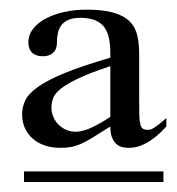

<svg xmlns="http://www.w3.org/2000/svg" viewBox="-20 -689 359 390"><path d="M317.9 -432.1Q278.8 -388.7 241.7 -388.7Q233.9 -388.7 227.1 -390.6Q220.2 -392.6 215.1 -397.7Q210 -402.8 207 -411.1Q204.1 -419.4 204.1 -432.1Q182.6 -418.5 168.7 -409.9Q154.8 -401.4 144.3 -396.7Q133.8 -392.1 124.3 -390.4Q114.7 -388.7 102.1 -388.7Q85 -388.7 70.8 -393.6Q56.6 -398.4 46.4 -407.5Q36.1 -416.5 30.5 -429Q24.9 -441.4 24.9 -457Q24.9 -471.7 31.5 -485.4Q38.1 -499 57.4 -512.7Q76.7 -526.4 111.8 -540.8Q147 -555.2 204.1 -571.8V-582Q204.1 -621.1 189.2 -637Q174.3 -652.8 143.6 -652.8Q128.9 -652.8 119.6 -648.9Q110.4 -645 105 -638.2Q99.6 -631.3 97.7 -622.3Q95.7 -613.3 95.7 -602.5Q95.7 -588.9 87.9 -581.8Q80.1 -574.7 67.4 -574.7Q52.7 -574.7 45.2 -582Q37.6 -589.4 37.6 -602.5Q37.6 -618.2 47.4 -630.6Q57.1 -643.1 73.5 -651.6Q89.8 -660.2 111.1 -664.8Q132.3 -669.4 155.3 -669.4Q189.9 -669.4 211.2 -663.1Q232.4 -656.7 243.9 -645Q255.4 -633.3 259 -616.5Q262.7 -599.6 262.7 -578.6V-486.8Q262.7 -468.3 262.9 -456.1Q263.2 -443.8 264.6 -439.9Q265.6 -431.6 269 -428.5Q272.5 -425.3 280.3 -425.3Q283.2 -425.3 285.9 -426Q288.6 -426.8 292.5 -429.2Q296.4 -431.6 302.5 -436.3Q308.6 -440.9 317.9 -449.2ZM28.8 -319.3V-340.8H312V-319.3ZM204.1 -554.7Q163.1 -541 139.4 -529.8Q115.7 -518.6 103.5 -508.8Q91.3 -499 87.9 -489.5Q84.5 -480 84.5 -470.2Q84.5 -460.4 88.4 -451.4Q92.3 -442.4 98.9 -435.8Q105.5 -429.2 114.5 -425.3Q123.5 -421.4 133.8 -421.4Q147 -421.4 164.6 -429.2Q182.1 -437 204.1 -451.7Z"/></svg>

Font: Tai Heritage Pro
Style: Regular
Weight: 400
Designer: Faah Baccam, Walt Agee, Victor Gaultney, Annie Olsen
Foundry: SIL International
Version: Version 2.600